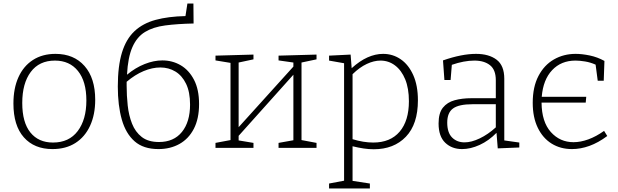

<svg xmlns="http://www.w3.org/2000/svg" viewBox="-20 -837 3501 1087"><path d="M294 -532Q398 -532 458.5 -463.5Q519 -395 519 -272Q519 -188 490 -125Q461 -62 407 -27.5Q353 7 277 7Q174 7 115 -59.5Q56 -126 56 -251Q56 -337 84.5 -400Q113 -463 166.5 -497.5Q220 -532 294 -532ZM291 -494Q202 -494 154 -429.5Q106 -365 106 -254Q106 -144 152 -87Q198 -30 280 -30Q371 -30 420 -95Q469 -160 469 -268Q469 -376 421.5 -435Q374 -494 291 -494Z M877 7Q792 7 742 -37Q692 -81 669.5 -160.5Q647 -240 647 -347Q647 -463 670.5 -539.5Q694 -616 741.5 -660.5Q789 -705 861 -724.5Q933 -744 1030 -746L1041 -817H1075L1076 -704Q984 -702 915.5 -693Q847 -684 801 -656Q755 -628 729.5 -570Q704 -512 699 -414Q747 -454 799 -474.5Q851 -495 899 -495Q956 -495 1003 -467.5Q1050 -440 1078.5 -385Q1107 -330 1107 -248Q1107 -165 1077.5 -108Q1048 -51 996 -22Q944 7 877 7ZM697 -351Q697 -296 703 -240Q709 -184 727.5 -137Q746 -90 782.5 -61.5Q819 -33 880 -33Q964 -33 1010 -90Q1056 -147 1056 -245Q1056 -316 1033.5 -362.5Q1011 -409 973 -432Q935 -455 888 -455Q842 -455 793 -434.5Q744 -414 697 -374Q697 -363 697 -351Z M1200 0V-28L1285 -44V-481L1200 -495V-522L1415 -528V-501L1331 -483V-117L1641 -460V-483L1557 -495V-522L1772 -528V-501L1687 -483V-44L1772 -28V0H1557V-28L1641 -43V-414L1331 -68V-42L1415 -28V0Z M1843 230V202L1928 186V-479L1843 -494V-522L1965 -528L1971 -451Q2016 -492 2060.5 -512Q2105 -532 2149 -532Q2204 -532 2248.5 -501.5Q2293 -471 2319.5 -412Q2346 -353 2346 -269Q2346 -134 2278 -63Q2210 8 2096 8Q2068 8 2038 3.5Q2008 -1 1976 -9V187L2074 202V230ZM2093 -30Q2190 -30 2242.5 -91.5Q2295 -153 2295 -264Q2295 -337 2274 -388Q2253 -439 2216.5 -466.5Q2180 -494 2134 -494Q2097 -494 2056.5 -475Q2016 -456 1976 -417V-49Q2038 -30 2093 -30Z M2798 3 2791 -85Q2747 -40 2695.5 -16.5Q2644 7 2596 7Q2538 7 2500.5 -29Q2463 -65 2463 -138Q2463 -197 2487.5 -227.5Q2512 -258 2554 -269.5Q2596 -281 2649 -281H2787V-383Q2787 -442 2754 -468Q2721 -494 2666 -494Q2607 -494 2538 -470L2531 -384H2496L2488 -495Q2594 -532 2675 -532Q2748 -532 2791.5 -499Q2835 -466 2835 -391V-42L2920 -30V-2ZM2512 -143Q2512 -86 2539.5 -58.5Q2567 -31 2610 -31Q2649 -31 2696 -53.5Q2743 -76 2787 -116V-247H2656Q2578 -247 2545 -223Q2512 -199 2512 -143Z M3218 7Q3153 7 3103 -24Q3053 -55 3024.5 -114Q2996 -173 2996 -255Q2996 -345 3028.5 -407Q3061 -469 3116 -500.5Q3171 -532 3239 -532Q3275 -532 3318.5 -523Q3362 -514 3402 -492L3398 -380H3364L3352 -471Q3323 -484 3292.5 -489Q3262 -494 3238 -494Q3157 -494 3106 -440Q3055 -386 3047 -289H3299L3296 -256H3046Q3047 -147 3098.5 -89.5Q3150 -32 3227 -32Q3267 -32 3311 -48Q3355 -64 3400 -96L3418 -67Q3367 -29 3317 -11Q3267 7 3218 7Z"/></svg>

Font: Bitter Light
Style: Regular
Weight: 300
Designer: Sol Matas, and Bitter project Authors
Foundry: Sol Matas
Version: Version 2.001